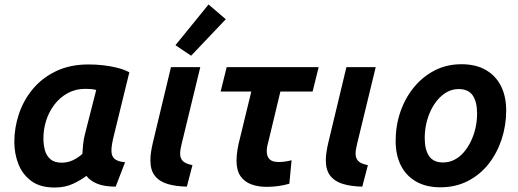

<svg xmlns="http://www.w3.org/2000/svg" viewBox="-20 -824 2317 858"><path d="M224 14Q159 14 119.5 -15.5Q80 -45 62 -91.5Q44 -138 44 -190Q44 -253 64.5 -314.5Q85 -376 126.5 -426Q168 -476 230.5 -506Q293 -536 376 -536Q408 -536 440 -532.5Q472 -529 502.5 -521.5Q533 -514 558 -501L489 -219Q484 -199 481 -182Q478 -165 478 -151Q478 -126 492 -114Q506 -102 539 -99L497 10Q446 10 414.5 -3Q383 -16 366 -38Q343 -20 307 -3Q271 14 224 14ZM256 -97Q281 -97 303.5 -107Q326 -117 348 -136Q349 -156 351.5 -179.5Q354 -203 360 -226L410 -422Q399 -425 385.5 -426Q372 -427 361 -427Q318 -427 283 -408Q248 -389 223.5 -357Q199 -325 186.5 -286Q174 -247 174 -206Q174 -176 181 -151.5Q188 -127 206 -112Q224 -97 256 -97Z M815 10Q765 9 728.5 -2Q692 -13 672 -38.5Q652 -64 652 -108Q652 -125 655 -145Q658 -165 663 -186L744 -524H875L792 -182Q789 -169 787 -158.5Q785 -148 785 -137Q785 -117 797 -104.5Q809 -92 840 -86ZM834 -575 764 -622 912 -804 989 -738Z M1172 11Q1134 11 1103.5 0Q1073 -11 1055 -36.5Q1037 -62 1037 -106Q1037 -128 1041 -154Q1045 -180 1053 -209L1103 -415H966L993 -524H1404L1377 -415H1233L1180 -194Q1177 -184 1174.5 -172Q1172 -160 1172 -148Q1172 -126 1184 -113Q1196 -100 1225 -100Q1239 -100 1253.5 -102Q1268 -104 1283 -108L1273 -3Q1249 4 1223.5 7.5Q1198 11 1172 11Z M1599 10Q1549 9 1512.5 -2Q1476 -13 1456 -38.5Q1436 -64 1436 -108Q1436 -125 1439 -145Q1442 -165 1447 -186L1528 -524H1659L1576 -182Q1573 -169 1571 -158.5Q1569 -148 1569 -137Q1569 -117 1581 -104.5Q1593 -92 1624 -86Z M1948 13Q1884 13 1839 -13Q1794 -39 1771 -85.5Q1748 -132 1748 -194Q1748 -262 1769 -323.5Q1790 -385 1829 -433Q1868 -481 1922 -509Q1976 -537 2042 -537Q2107 -537 2151.5 -511Q2196 -485 2219 -439Q2242 -393 2242 -330Q2242 -263 2221.5 -201Q2201 -139 2163 -91Q2125 -43 2070.5 -15Q2016 13 1948 13ZM1960 -98Q1987 -98 2010.5 -110Q2034 -122 2052.5 -143.5Q2071 -165 2084.5 -193Q2098 -221 2105 -252.5Q2112 -284 2112 -317Q2112 -369 2092.5 -397.5Q2073 -426 2030 -426Q2003 -426 1980 -414Q1957 -402 1938 -380.5Q1919 -359 1905.5 -331Q1892 -303 1885 -271.5Q1878 -240 1878 -207Q1878 -155 1897.5 -126.5Q1917 -98 1960 -98Z"/></svg>

Font: Ubuntu Sans
Style: Bold Italic
Weight: 700
Italic angle: -13.5°
Designer: Dalton Maag Ltd
Foundry: Dalton Maag Ltd
Version: Version 1.006